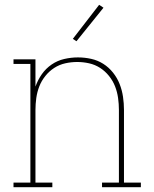

<svg xmlns="http://www.w3.org/2000/svg" viewBox="-20 -776 640 796"><path d="M36 0V-19H106V-511H36V-530H127V-417Q137 -445 153.5 -468.5Q170 -492 194 -508.5Q218 -525 246.5 -531.5Q275 -538 303 -538Q331 -538 358 -532Q385 -526 408 -511.5Q431 -497 448.5 -475Q466 -453 476 -427.5Q486 -402 490 -374.5Q494 -347 494 -320V-19H564V0H403V-19H473V-320Q473 -345 469.5 -370Q466 -395 457 -418Q448 -441 432 -461Q416 -481 395 -494.5Q374 -508 349.5 -513.5Q325 -519 300 -519Q275 -519 250.5 -513.5Q226 -508 205 -494.5Q184 -481 168 -461Q152 -441 143 -418Q134 -395 130.5 -370Q127 -345 127 -320V-19H197V0ZM297 -605 282 -615 391 -756 409 -744Z"/></svg>

Font: Iosevka Curly Slab ThEx
Style: Regular
Weight: 100
Width: 7
Monospace: yes
Designer: Belleve Invis
Foundry: Belleve Invis
Version: Version 11.1.0; ttfautohint (v1.8.3)